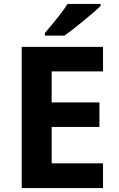

<svg xmlns="http://www.w3.org/2000/svg" viewBox="-20 -951 600 971"><path d="M501 0H89.8V-713.9H501V-589.8H241.2V-433.1H482.9V-309.1H241.2V-125H501ZM207 -771V-784.2Q291 -881.8 321.8 -931.2H488.8V-920.9Q463.4 -895.5 402.1 -845.5Q340.8 -795.4 306.2 -771Z"/></svg>

Font: Zoram GWebM
Style: Bold
Weight: 700
Foundry: Ascender Corporation
Version: Version 1.000